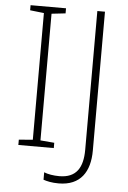

<svg xmlns="http://www.w3.org/2000/svg" viewBox="-59 -757 653 977"><g transform="rotate(5 267.0 -268.5)"><path d="M238 0V-27L167 -33V-680L238 -688V-714H57V-688L128 -680V-33L57 -27V0ZM278 177C390 177 437 103 437 -4V-714H398V-5C398 86 365 140 278 140C248 140 219 135 200 127V165C218 171 242 177 278 177Z"/></g></svg>

Font: Noto Sans Thai Looped ExtraLight
Style: Regular
Weight: 200
Designer: Sasikarn Vongin, Ben Mitchell
Foundry: The Fontpad Ltd
Version: Version 1.001